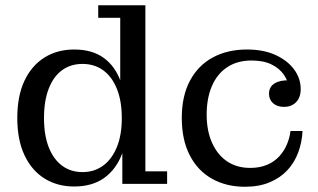

<svg xmlns="http://www.w3.org/2000/svg" viewBox="-20 -702 1214 733"><path d="M263 10Q199 10 150 -20.5Q101 -51 73.5 -109.5Q46 -168 46 -251Q46 -336 73.5 -394Q101 -452 150 -482.5Q199 -513 263 -513Q332 -513 376 -481Q420 -449 441 -390.5Q462 -332 462 -252L467 -250Q468 -172 445.5 -113.5Q423 -55 377.5 -22.5Q332 10 263 10ZM295 -45Q340 -45 373.5 -69.5Q407 -94 426 -140Q445 -186 445 -251Q445 -317 426 -363.5Q407 -410 373.5 -434Q340 -458 295 -458Q250 -458 217 -434Q184 -410 166 -363.5Q148 -317 148 -251Q148 -186 166 -140Q184 -94 217 -69.5Q250 -45 295 -45ZM447 0V-149L456 -254L439 -356V-634H355V-682H535V-48H618V0Z M915 11Q844 11 789.5 -19.5Q735 -50 704.5 -109Q674 -168 674 -252Q674 -336 705.5 -394.5Q737 -453 793 -483Q849 -513 923 -513L940 -471Q886 -471 847.5 -445.5Q809 -420 789 -373.5Q769 -327 769 -264Q769 -203 789.5 -157Q810 -111 847 -86Q884 -61 935 -61Q972 -61 1000 -73Q1028 -85 1046.5 -105.5Q1065 -126 1075.5 -151Q1086 -176 1089 -202H1135Q1133 -159 1118.5 -120Q1104 -81 1077 -52Q1050 -23 1009.5 -6Q969 11 915 11ZM1064 -294Q1038 -294 1022.5 -308Q1007 -322 1007 -344Q1007 -371 1029 -384Q1051 -397 1085 -395L1083 -366Q1080 -393 1063.5 -417Q1047 -441 1016.5 -456Q986 -471 940 -471L923 -513Q987 -513 1033 -491.5Q1079 -470 1103.5 -436Q1128 -402 1128 -362Q1128 -330 1110.5 -312Q1093 -294 1064 -294Z"/></svg>

Font: Montagu Slab
Style: Regular
Weight: 400
Version: Version 1.000